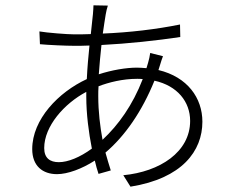

<svg xmlns="http://www.w3.org/2000/svg" viewBox="-20 -670 866 721"><path d="M101 -110C101 -47 140 -16 194 -16C234 -16 288 -36 336 -67C340 -49 345 -32 350 -17L396 -30C389 -51 383 -73 376 -97C449 -159 513 -251 560 -367C646 -348 694 -288 694 -216C694 -99 580 -25 443 -12L470 31C664 0 740 -103 740 -213C740 -302 684 -381 575 -407L581 -426C584 -437 589 -451 592 -459L544 -471C543 -462 539 -443 536 -434L530 -414C518 -415 506 -416 494 -416C454 -416 400 -407 351 -391C354 -429 357 -467 361 -501C460 -506 571 -518 657 -531L656 -578C567 -560 466 -548 366 -544C370 -573 374 -597 377 -616C379 -627 382 -641 385 -649L331 -650C331 -642 330 -630 329 -617C327 -598 324 -572 321 -542C300 -541 279 -541 258 -541C233 -541 156 -547 128 -552L130 -504C160 -501 228 -498 258 -498C276 -498 296 -498 316 -499C312 -460 308 -417 306 -373C200 -324 101 -222 101 -110ZM146 -114C146 -196 221 -281 304 -325V-307C304 -242 313 -173 325 -112C280 -79 235 -61 201 -61C168 -61 146 -76 146 -114ZM349 -309C349 -321 349 -333 350 -346C389 -361 441 -374 495 -374C502 -374 509 -374 516 -373C478 -275 425 -201 365 -145C356 -195 349 -250 349 -309Z"/></svg>

Font: GenEiGothic-pro-Light
Style: Regular
Weight: 300
Designer: Ryoko NISHIZUKA (kana & ideographs); Paul D. Hunt (Latin, Greek & Cyrillic); Wenlong ZHANG (bopomofo); Sandoll Communica
Foundry: Adobe Systems Incorporated; o_tamon
Version: Version 1.000.140830